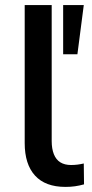

<svg xmlns="http://www.w3.org/2000/svg" viewBox="-20 -725 360 754"><path d="M237 9Q158 9 117.5 -35.5Q77 -80 77 -163V-705H183V-171Q183 -141 191.5 -119.5Q200 -98 217 -87.5Q234 -77 259 -77Q272 -77 284 -78.5Q296 -80 309 -83L310 -1Q292 4 274.5 6.5Q257 9 237 9ZM228 -512V-705H309L284 -512Z"/></svg>

Font: NunitoSans_10ptSemiBold
Style: Regular
Weight: 600
Designer: Vernon Adams
Foundry: Vernon Adams
Version: Version 3.101;gftools[0.9.27]